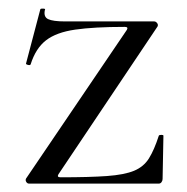

<svg xmlns="http://www.w3.org/2000/svg" viewBox="-20 -437 445 457"><path d="M42 -12 282 -366Q286 -373 277 -373Q204 -373 159 -366.5Q114 -360 89.5 -341Q65 -322 53 -284Q52 -281 46.5 -282.5Q41 -284 42 -286L76 -415Q77 -417 83 -416.5Q89 -416 87 -414Q83 -397 94.5 -391.5Q106 -386 135 -386Q171 -386 223.5 -386Q276 -386 347 -386Q351 -386 354 -382Q357 -378 355 -374L119 -22Q115 -15 124 -15Q193 -15 234.5 -18Q276 -21 299 -30.5Q322 -40 334.5 -60Q347 -80 358 -114Q359 -116 364 -116Q369 -116 369 -114L367 -11Q367 -7 364.5 -3.5Q362 0 358 0Q311 0 258 0Q205 0 152 0Q99 0 49 0Q45 0 42.5 -4Q40 -8 42 -12Z"/></svg>

Font: Cormorant Garamond Light
Style: Regular
Weight: 400
Version: Version 4.001